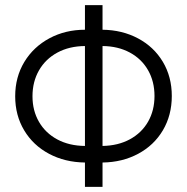

<svg xmlns="http://www.w3.org/2000/svg" viewBox="-20 -727 728 747"><path d="M378.9 -611.3Q455.6 -610.4 517.1 -577.6Q578.6 -544.9 613.5 -486.6Q648.4 -428.2 648.4 -353.5Q648.4 -278.8 613.8 -220.2Q579.1 -161.6 517.6 -128.7Q456.1 -95.7 378.9 -94.7V0H310.5V-94.7Q232.4 -95.7 170.7 -128.7Q108.9 -161.6 74 -220Q39.1 -278.3 39.1 -352.5Q39.1 -427.2 74.7 -486.1Q110.4 -544.9 172.4 -578.1Q234.4 -611.3 310.5 -611.3V-707H378.9ZM310.5 -159.2V-547.9Q249.5 -547.4 203.4 -522.5Q157.2 -497.6 131.8 -453.4Q106.4 -409.2 106.4 -352.5Q106.4 -296.4 131.8 -252.7Q157.2 -209 203.4 -184.3Q249.5 -159.7 310.5 -159.2ZM581.1 -353.5Q581.1 -410.2 555.9 -454.1Q530.8 -498 484.9 -522.7Q439 -547.4 378.9 -547.9V-159.2Q439.5 -160.2 485.4 -185.1Q531.2 -210 556.2 -253.7Q581.1 -297.4 581.1 -353.5Z"/></svg>

Font: Pretendard Light
Style: Regular
Weight: 300
Designer: Base glyphs from Inter by Rasmus Andersson; Hangeul glyphs from Noto Sans CJK(Source Han Sans) by Jang Soo-young and Kan
Foundry: Kil Hyung-jin
Version: Version 1.309